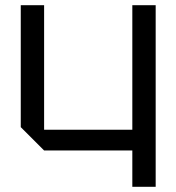

<svg xmlns="http://www.w3.org/2000/svg" viewBox="-20 -720 680 740"><path d="M580 -700V0H490V-140H150L60 -230V-700H150V-220H490V-700Z"/></svg>

Font: Tektur
Style: Regular
Weight: 400
Designer: Adam Jagosz
Foundry: Adam Jagosz
Version: Version 1.005;gftools[0.9.30]